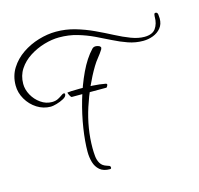

<svg xmlns="http://www.w3.org/2000/svg" viewBox="-114 -844 1004 969"><g transform="rotate(-15 388.0 -359.5)"><path d="M138 -371Q99 -371 66 -392Q33 -413 13 -447.5Q-7 -482 -7 -520Q-7 -570 17.5 -609Q42 -648 81.5 -675Q121 -702 168 -716Q215 -730 259 -730Q311 -730 359 -716Q407 -702 452 -681Q497 -660 538 -638.5Q579 -617 616 -603Q653 -589 685 -589Q727 -589 744 -613Q761 -637 761 -673V-676Q761 -681 762.5 -686.5Q764 -692 770 -692Q780 -692 781.5 -679Q783 -666 783 -659Q783 -629 767 -609.5Q751 -590 726 -580.5Q701 -571 674 -571Q634 -571 596.5 -584Q559 -597 521.5 -616Q484 -635 445 -653.5Q406 -672 362 -685Q318 -698 267 -698Q230 -698 189 -686Q148 -674 112 -651Q76 -628 54 -594.5Q32 -561 32 -518Q32 -488 48 -459Q64 -430 91 -411Q118 -392 149 -392Q168 -392 181.5 -399Q195 -406 203.5 -412.5Q212 -419 217 -419Q223 -419 223 -413Q223 -401 205.5 -391.5Q188 -382 168 -376.5Q148 -371 138 -371ZM344 11Q310 11 291 -5.5Q272 -22 264.5 -48Q257 -74 257 -103Q257 -156 267.5 -224.5Q278 -293 298.5 -364Q319 -435 348.5 -497.5Q378 -560 415 -599Q422 -607 434 -607Q441 -607 450 -603.5Q459 -600 460 -592L457 -584Q445 -565 431 -548Q417 -531 405 -511Q353 -424 319.5 -320.5Q286 -217 286 -114Q286 -94 288 -72.5Q290 -51 300 -34Q310 -17 333 -10Q338 -9 344.5 -6Q351 -3 351 4Q351 11 344 11ZM252 -391Q248 -391 242 -402.5Q236 -414 236 -418Q239 -419 257 -420Q275 -421 302 -421Q332 -421 368 -419Q404 -417 436 -411Q441 -409 441 -406Q441 -402 437.5 -396.5Q434 -391 433 -391Z"/></g></svg>

Font: Licorice
Style: Regular
Weight: 400
Designer: Robert E. Leuschke
Foundry: Robert E. Leuschke
Version: Version 1.010; ttfautohint (v1.8.3)